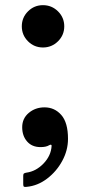

<svg xmlns="http://www.w3.org/2000/svg" viewBox="-20 -557 348 744"><path d="M66 -64Q66 -98 91.5 -119.5Q117 -141 152.5 -141Q191.5 -141 217.5 -111.5Q243.5 -82 243.5 -19Q243.5 25.5 221.2 66.5Q199 107.5 162.5 135.2Q126 163 83.5 167Q76 168 73 166.5Q70 165 70 157V124Q70 117 73.2 115Q76.5 113 82.5 112Q119.5 107 148.8 76.5Q178 46 180 8Q180 0.5 170 6Q158.5 13 137 13Q104 13 85 -8.8Q66 -30.5 66 -64ZM64.5 -455Q64.5 -489 88.5 -513Q112.5 -537 146.5 -537Q180.5 -537 204.8 -513Q229 -489 229 -455Q229 -421 204.8 -397Q180.5 -373 146.5 -373Q112.5 -373 88.5 -397Q64.5 -421 64.5 -455Z"/></svg>

Font: Besley* Narrow Semi
Style: Regular
Weight: 600
Width: 4
Designer: Owen Earl
Foundry: indestructible type*
Version: Version 3.000; ttfautohint (v1.8.3)